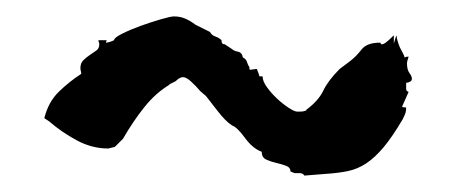

<svg xmlns="http://www.w3.org/2000/svg" viewBox="-20 -335 580 234"><path d="M334 -126Q334 -131 328.5 -133Q323 -135 316.5 -136.5Q310 -138 304.5 -140.5Q299 -143 299 -150Q288 -154 278.5 -167Q269 -180 263 -182Q255 -187 245 -200Q235 -213 231 -218L224 -224Q219 -230 213 -235.5Q207 -241 203 -241Q199 -241 194 -236L186 -232H187Q170 -222 156 -204.5Q142 -187 130 -166L120 -156L112 -154Q92 -154 73.5 -164Q55 -174 40 -187L34 -191Q39 -211 52 -223.5Q65 -236 79 -245Q79 -247 78.5 -248.5Q78 -250 78 -252Q78 -258 81.5 -261.5Q85 -265 89.5 -268Q94 -271 97.5 -273.5Q101 -276 101 -281Q101 -283 100.5 -283.5Q100 -284 100 -286H110L109 -283Q111 -283 114 -284Q117 -285 119 -286Q119 -289 129 -294Q139 -299 151.5 -303.5Q164 -308 176 -311.5Q188 -315 192 -315Q200 -315 206.5 -312Q213 -309 218 -305L236 -296Q238 -292 242.5 -290.5Q247 -289 250 -286V-285Q250 -281 254 -281L263 -275Q265 -273 270 -272Q275 -271 276 -265Q280 -263 281 -259.5Q282 -256 284 -253V-251Q284 -250 285 -250L293 -251Q295 -246 295.5 -244.5Q296 -243 296 -242H300Q300 -236 305.5 -228.5Q311 -221 318 -214.5Q325 -208 332 -203.5Q339 -199 342 -199H346Q351 -199 354 -201H353Q368 -212 374 -224.5Q380 -237 394 -251L406 -260Q414 -266 420.5 -274.5Q427 -283 443 -283Q444 -283 444 -282Q444 -281 446 -281Q447 -281 450 -283Q453 -285 460 -292V-282L463 -292Q465 -281 469 -274Q473 -267 473 -265Q475 -266 478 -266Q476 -260 476 -258Q476 -250 479 -246Q482 -242 482 -239Q482 -235 475 -234V-232Q475 -229 475 -226.5Q475 -224 478 -223L470 -205Q471 -204 475 -204Q475 -199 473.5 -195.5Q472 -192 471 -190Q458 -168 447.5 -155.5Q437 -143 426.5 -136Q416 -129 404 -126.5Q392 -124 376 -123L351 -121Q349 -124 345.5 -124Q342 -124 340 -124H339Z"/></svg>

Font: East Sea Dokdo
Style: Regular
Weight: 400
Designer: YoonDesign Inc.
Foundry: YoonDesign Inc.
Version: Version 1.00